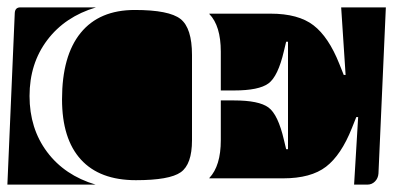

<svg xmlns="http://www.w3.org/2000/svg" viewBox="-20 -510 1065 520"><path d="M148 -241Q148 -359 198.5 -421Q249 -483 345 -483Q438 -483 469 -458.5Q500 -434 500 -361V-130Q500 -65 469.5 -43.5Q439 -22 348 -22Q250 -22 199 -78Q148 -134 148 -241ZM0 -10 20 -475Q21 -490 35 -490H240Q156 -465 108 -401.5Q60 -338 60 -250Q60 -162 107.5 -98.5Q155 -35 239 -10ZM547 -27V-28Q578 -61 578 -130V-238H614Q681 -238 707 -219Q733 -200 749 -131L755 -106H760V-397H755L749 -372Q733 -303 707 -284Q681 -265 614 -265H578V-370Q578 -440 547 -472V-473H713Q788 -473 829 -441.5Q870 -410 899 -337L911 -307H916L904 -490H1025L1005 -40Q1004 -27 995.5 -18.5Q987 -10 975 -10H939L950 -193H945L933 -163Q904 -90 863 -58.5Q822 -27 747 -27Z"/></svg>

Font: PrimecolorB
Style: Medium
Weight: 500
Designer: gluk
Foundry: gluk
Version: Version 0.672